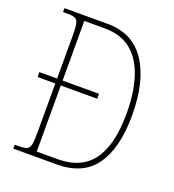

<svg xmlns="http://www.w3.org/2000/svg" viewBox="-131 -815 830 917"><g transform="rotate(20 284.5 -357.0)"><path d="M40 0V-20H62Q88 -20 101 -25.5Q114 -31 118 -50Q122 -69 122 -109V-361H32V-386H122V-608Q122 -646 118 -664.5Q114 -683 101.5 -688.5Q89 -694 64 -694H40V-714H259Q388 -714 453.5 -615Q519 -516 519 -343Q519 -178 456.5 -89Q394 0 260 0ZM255 -25Q376 -25 433.5 -104Q491 -183 491 -343Q491 -449 465.5 -527Q440 -605 388 -647Q336 -689 256 -689H150V-386H335V-361H150V-25Z"/></g></svg>

Font: Noto Serif Lao Condensed Thin
Style: Regular
Weight: 100
Width: 3
Designer: Monotype Design Team
Foundry: Monotype Imaging Inc.
Version: Version 2.003; ttfautohint (v1.8.4.7-5d5b)